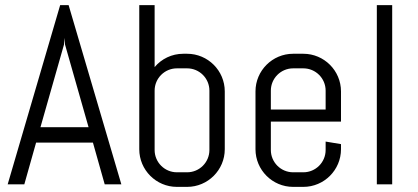

<svg xmlns="http://www.w3.org/2000/svg" viewBox="-20 -720 1632 750"><path d="M389 0H454L248 -700H215L10 0H75L121 -163H343ZM230 -546 232 -572 234 -546 326 -223H138Z M858 -137V-363C858 -444 792 -510 711 -510H696C651 -510 611 -490 584 -458V-700H524V-137C524 -56 590 10 671 10H711C792 10 858 -56 858 -137ZM798 -134C798 -86 759 -47 711 -47H671C623 -47 584 -86 584 -134V-366C584 -414 623 -453 671 -453H711C759 -453 798 -414 798 -366Z M1312 -137V-157L1252 -167V-134C1252 -86 1213 -47 1165 -47H1125C1077 -47 1038 -86 1038 -134V-245H1312V-363C1312 -444 1246 -510 1165 -510H1125C1044 -510 978 -444 978 -363V-137C978 -56 1044 10 1125 10H1165C1246 10 1312 -56 1312 -137ZM1252 -292H1038V-366C1038 -414 1077 -453 1125 -453H1165C1213 -453 1252 -414 1252 -366Z M1512 0V-700H1452V0Z"/></svg>

Font: Abel
Style: Regular
Weight: 400
Designer: Matthew Desmond
Foundry: Matthew Desmond
Version: Version 1.002